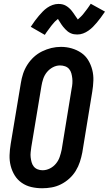

<svg xmlns="http://www.w3.org/2000/svg" viewBox="-20 -996 580 1024"><path d="M205 8Q175 8 147 1.5Q119 -5 96 -21Q73 -37 58.5 -60.5Q44 -84 37 -111.5Q30 -139 31 -168.5Q32 -198 37 -228L91 -552Q95 -578 103 -602.5Q111 -627 125.5 -650Q140 -673 160 -691.5Q180 -710 204.5 -722Q229 -734 254 -740Q279 -746 305 -746Q335 -746 362.5 -738Q390 -730 413 -714.5Q436 -699 450.5 -675Q465 -651 472 -623.5Q479 -596 478 -566.5Q477 -537 472 -507L419 -183Q414 -157 406 -132.5Q398 -108 384 -85Q370 -62 349.5 -43.5Q329 -25 305 -13Q281 -1 255.5 3.5Q230 8 205 8ZM207 -88Q227 -88 246 -97.5Q265 -107 278.5 -123.5Q292 -140 298.5 -159.5Q305 -179 309 -198L362 -523Q365 -537 366 -551Q367 -565 365.5 -578.5Q364 -592 360.5 -605Q357 -618 348.5 -628Q340 -638 327 -642.5Q314 -647 300 -647Q280 -647 261.5 -637Q243 -627 230 -611Q217 -595 210.5 -575.5Q204 -556 201 -537L147 -212Q145 -198 143.5 -184Q142 -170 143.5 -157Q145 -144 148.5 -131Q152 -118 160 -108Q168 -98 180.5 -93Q193 -88 207 -88ZM219 -810 144 -853Q156 -871 166.5 -885.5Q177 -900 187.5 -912Q198 -924 208 -934.5Q218 -945 231.5 -954.5Q245 -964 260.5 -969.5Q276 -975 291 -975Q297 -975 302 -974.5Q307 -974 312 -973Q317 -972 322 -970Q327 -968 331.5 -965.5Q336 -963 340 -960Q344 -957 347.5 -954Q351 -951 355 -947Q359 -943 362 -939Q365 -935 368 -931Q371 -927 373.5 -923.5Q376 -920 378.5 -916Q381 -912 384 -908Q387 -904 390 -899.5Q393 -895 395 -892Q398 -895 402.5 -899Q407 -903 409.5 -905.5Q412 -908 415 -911Q418 -914 421 -917.5Q424 -921 427 -925Q430 -929 433.5 -933.5Q437 -938 440.5 -942.5Q444 -947 448 -952.5Q452 -958 456 -964Q460 -970 464 -976L540 -934Q528 -916 517 -901.5Q506 -887 496 -875Q486 -863 475.5 -852.5Q465 -842 451.5 -832.5Q438 -823 423 -817.5Q408 -812 392 -812Q383 -812 374 -813.5Q365 -815 356.5 -819Q348 -823 341.5 -828Q335 -833 328.5 -840Q322 -847 316.5 -853.5Q311 -860 307 -866.5Q303 -873 297.5 -881.5Q292 -890 289 -895Q286 -892 281 -888Q276 -884 273.5 -881.5Q271 -879 268.5 -876Q266 -873 263 -869.5Q260 -866 256.5 -862Q253 -858 250 -853.5Q247 -849 243 -844Q239 -839 235.5 -834Q232 -829 227.5 -823Q223 -817 219 -810Z"/></svg>

Font: Iosevka Slab Oblique
Style: Bold
Weight: 700
Italic angle: -9°
Monospace: yes
Designer: Belleve Invis
Foundry: Belleve Invis
Version: Version 11.1.1; ttfautohint (v1.8.3)